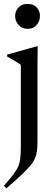

<svg xmlns="http://www.w3.org/2000/svg" viewBox="-20 -750 289 1009"><path d="M125.5 -598.5Q95 -598.5 77.2 -619.2Q59.5 -640 59.5 -666Q59.5 -692 77.2 -710.8Q95 -729.5 125.5 -729.5Q156 -729.5 173 -710.8Q190 -692 190 -666Q190 -640 173 -619.2Q156 -598.5 125.5 -598.5ZM89.5 -409Q84 -413 72.8 -420.2Q61.5 -427.5 47.2 -436Q33 -444.5 17.5 -453V-463L174 -507H178L177 -413.5V-13Q177 17 174.8 39Q172.5 61 164.5 80.2Q156.5 99.5 138.8 121Q121 142.5 90.8 170.8Q60.5 199 14 239.5L0.5 226.5Q32.5 190.5 50.5 166.5Q68.5 142.5 76.8 121.8Q85 101 87.2 76Q89.5 51 89.5 12.5Z"/></svg>

Font: Newsreader 60pt
Style: Regular
Weight: 400
Designer: Hugues Gentile
Foundry: Production Type
Version: Version 1.003